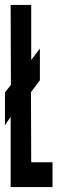

<svg xmlns="http://www.w3.org/2000/svg" viewBox="-21 -755 255 775"><path d="M22 0H191V-100H105L104 -383L140 -431V-559L105 -513V-735H22L23 -412L-1 -382V-250L22 -283Z"/></svg>

Font: League Gothic Condensed
Style: Regular
Weight: 400
Width: 3
Designer: The League of Moveable Type
Version: Version 1.600; ttfautohint (v1.8.3)